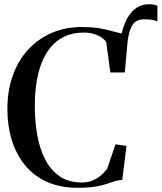

<svg xmlns="http://www.w3.org/2000/svg" viewBox="-20 -880 766 910"><path d="M571.5 -536.5 556 -571 546 -658.5Q553 -725 571.8 -770Q590.5 -815 619.5 -837.5Q648.5 -860 685.5 -860Q697.5 -860 707.8 -858.2Q718 -856.5 726 -852.5V-778Q715.5 -784 699.2 -786.2Q683 -788.5 664 -788.5Q639.5 -788.5 622.8 -777.5Q606 -766.5 595.8 -735.8Q585.5 -705 581.5 -646.5ZM348 10Q264.5 10 202.2 -18.2Q140 -46.5 98.2 -97.5Q56.5 -148.5 35.8 -216.5Q15 -284.5 15 -364Q15 -451 40.8 -522.5Q66.5 -594 113.5 -645Q160.5 -696 225.2 -724Q290 -752 367.5 -752Q413 -752 445.2 -747Q477.5 -742 501.2 -735.2Q525 -728.5 545 -723.8Q565 -719 585.5 -719L571 -536.5H503L483.5 -680.5Q477 -691 462.8 -701.2Q448.5 -711.5 427 -718.5Q405.5 -725.5 376 -725.5Q301.5 -725.5 249.8 -684.8Q198 -644 171.5 -566Q145 -488 145 -375Q145 -307 156 -242.8Q167 -178.5 192.8 -127Q218.5 -75.5 261.5 -45.2Q304.5 -15 368.5 -15Q398.5 -15 421.8 -25.8Q445 -36.5 461.5 -51.5Q478 -66.5 488 -80L527.5 -196L579.5 -188.5L559.5 -27Q540 -26.5 523 -20.8Q506 -15 484.2 -7.8Q462.5 -0.5 430.2 4.8Q398 10 348 10Z"/></svg>

Font: Merriweather 144pt Medium
Style: Regular
Weight: 500
Version: Version 2.100